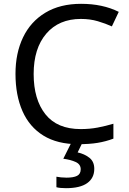

<svg xmlns="http://www.w3.org/2000/svg" viewBox="-20 -744 672 1004"><path d="M403 -645Q288 -645 222 -568Q156 -491 156 -357Q156 -224 217.5 -146.5Q279 -69 402 -69Q449 -69 491 -77Q533 -85 573 -97V-19Q533 -4 490.5 3Q448 10 389 10Q280 10 207 -35Q134 -80 97.5 -163Q61 -246 61 -358Q61 -466 100.5 -548.5Q140 -631 217 -677.5Q294 -724 404 -724Q517 -724 601 -682L565 -606Q532 -621 491.5 -633Q451 -645 403 -645ZM473 139Q473 187 436 213.5Q399 240 325 240Q293 240 275 235V180Q284 182 299 183.5Q314 185 328 185Q364 185 383 175.5Q402 166 402 141Q402 115 375.5 103Q349 91 311 86L354 0H412L386 53Q422 61 447.5 81Q473 101 473 139Z"/></svg>

Font: Noto Sans Palmyrene
Style: Regular
Weight: 400
Designer: Monotype Design Team
Foundry: Monotype Imaging Inc.
Version: Version 2.001; ttfautohint (v1.8.4.7-5d5b)